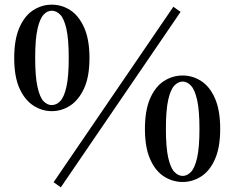

<svg xmlns="http://www.w3.org/2000/svg" viewBox="-20 -771 1006 824"><path d="M202 -294Q160 -294 123 -318Q86 -342 63.5 -392Q41 -442 41 -522Q41 -602 63.5 -653Q86 -704 123 -727.5Q160 -751 202 -751Q245 -751 281.5 -727.5Q318 -704 341 -653Q364 -602 364 -522Q364 -442 341 -392Q318 -342 281.5 -318Q245 -294 202 -294ZM202 -320Q222 -320 238.5 -337Q255 -354 265 -398Q275 -442 275 -522Q275 -603 265 -647Q255 -691 238.5 -708Q222 -725 202 -725Q183 -725 167 -708Q151 -691 141 -647Q131 -603 131 -522Q131 -442 141 -397.5Q151 -353 167 -336.5Q183 -320 202 -320ZM764 10Q721 10 684 -13.5Q647 -37 624.5 -87.5Q602 -138 602 -218Q602 -298 624.5 -349Q647 -400 684 -423.5Q721 -447 764 -447Q806 -447 843 -423.5Q880 -400 902.5 -349Q925 -298 925 -218Q925 -138 902.5 -87.5Q880 -37 843 -13.5Q806 10 764 10ZM764 -16Q783 -16 799.5 -33Q816 -50 826 -94Q836 -138 836 -218Q836 -298 826 -342Q816 -386 799.5 -403.5Q783 -421 764 -421Q745 -421 728.5 -404Q712 -387 702 -343Q692 -299 692 -218Q692 -138 702 -94Q712 -50 728.5 -33Q745 -16 764 -16ZM241 33 210 11 724 -742 755 -720Z"/></svg>

Font: Noto Serif SC ExtraLight
Style: Bold
Weight: 700
Version: Version 2.002-H1;hotconv 1.1.0;makeotfexe 2.6.0